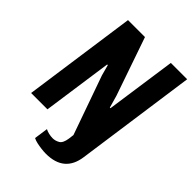

<svg xmlns="http://www.w3.org/2000/svg" viewBox="-249 -799 1097 1097"><g transform="rotate(45 300.0 -250.0)"><path d="M330 186Q314 186 293.5 183.5Q273 181 254.5 177Q236 173 223 166L235 82Q246 88 262.5 92Q279 96 295 96Q316 96 336 84.5Q356 73 362 31L366 -1L240 -357L222 -423L217 -422L157 0H25L122 -686H259L381 -333L402 -259H407L468 -686H600L497 46Q478 186 330 186Z"/></g></svg>

Font: Chivo Mono SemiBold
Style: Italic
Weight: 600
Italic angle: -8.05°
Monospace: yes
Version: Version 1.008